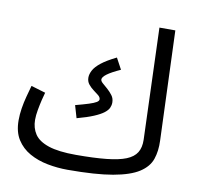

<svg xmlns="http://www.w3.org/2000/svg" viewBox="-80 -777 905 880"><g transform="rotate(10 373.0 -336.5)"><path d="M290 21 316 -53Q400 -53 457.5 -59Q515 -65 548.5 -78.5Q582 -92 596.5 -115.5Q611 -139 610 -175L592 -694H666L685 -184Q687 -136 674 -98Q661 -60 620 -33.5Q579 -7 500 7Q421 21 290 21ZM290 21Q243 21 196.5 12Q150 3 112.5 -18Q75 -39 52.5 -74.5Q30 -110 30 -164Q30 -191 34.5 -219.5Q39 -248 46.5 -276Q54 -304 61 -329L128 -309Q124 -296 118.5 -273Q113 -250 108.5 -225Q104 -200 104 -179Q104 -141 123 -112.5Q142 -84 188.5 -68.5Q235 -53 316 -53L336 -11ZM290 -219 273 -277Q311 -287 334.5 -294.5Q358 -302 368.5 -308.5Q379 -315 379 -322Q379 -332 368.5 -340.5Q358 -349 345 -358.5Q332 -368 321.5 -381Q311 -394 311 -412Q311 -428 320.5 -446Q330 -464 354.5 -483.5Q379 -503 424 -525L452 -473Q410 -454 390.5 -439.5Q371 -425 371 -414Q371 -406 381.5 -397Q392 -388 405 -376.5Q418 -365 428.5 -351Q439 -337 439 -318Q439 -305 433.5 -293Q428 -281 412.5 -269Q397 -257 367.5 -244.5Q338 -232 290 -219Z"/></g></svg>

Font: Noto Sans Arabic ExtraCondensed
Style: Regular
Weight: 400
Width: 2
Designer: Monotype Design Team, Nadine Chahine, Nizar Qandah and Khaled Hosny
Foundry: Monotype Imaging Inc.
Version: Version 2.012